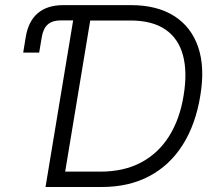

<svg xmlns="http://www.w3.org/2000/svg" viewBox="-20 -748 862 768"><path d="M72.8 -537.6 83 -600.1Q93.3 -662.6 130.9 -695.1Q168.5 -727.5 233.9 -727.5H282.7L272.5 -666.5H224.6Q189.9 -666.5 171.4 -650.4Q152.8 -634.3 147 -599.1L136.7 -537.6ZM386.7 0H199.7L210 -61.5H381.8Q475.1 -61.5 543.9 -97.9Q612.8 -134.3 656 -202.6Q699.2 -271 714.4 -365.7Q730 -459.5 711.9 -526.9Q693.8 -594.2 641.4 -630.1Q588.9 -666 501 -666H307.6L317.9 -727.5H503.4Q607.9 -727.5 676.5 -684.1Q745.1 -640.6 772.7 -559.6Q800.3 -478.5 781.2 -365.2Q762.7 -250.5 710.9 -168.7Q659.2 -86.9 577.4 -43.5Q495.6 0 386.7 0ZM351.1 -727.5 230.5 0H162.1L282.7 -727.5Z"/></svg>

Font: Inter 20pt Light
Style: Italic
Weight: 300
Italic angle: -9.3988°
Version: Version 4.001;git-66647c0bb